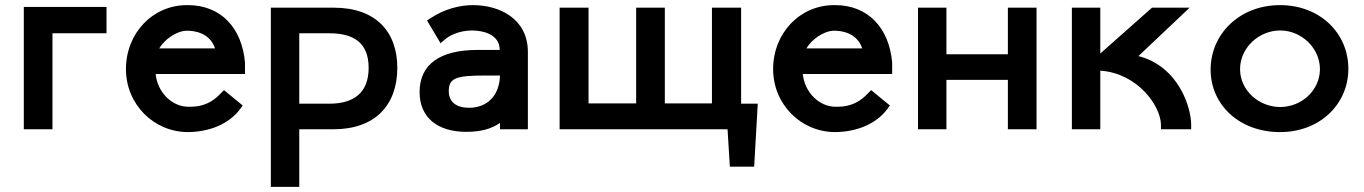

<svg xmlns="http://www.w3.org/2000/svg" viewBox="-20 -505 5329 750"><path d="M396 -375V-478H73V0H185V-375Z M602 -316C622 -350 669 -385 711 -385C736 -385 799 -379 820 -316ZM855 -153 844 -142C814 -109 777 -88 724 -88H716C652 -88 595 -144 588 -216H937V-261C925 -396 843 -485 714 -485H710C576 -485 472 -375 472 -235C472 -98 580 11 715 11C798 10 874 -20 918 -79L928 -93Z M1038 -475V225H1149V0H1282C1446 0 1532 -95 1532 -240C1532 -381 1448 -475 1284 -475ZM1149 -100V-375H1267C1360 -375 1420 -339 1420 -240C1420 -141 1360 -100 1267 -100Z M1933 -210C1931 -131 1883 -84 1812 -84C1762 -84 1733 -107 1733 -149C1733 -201 1763 -210 1876 -210ZM2042 -302C2042 -432 1931 -485 1828 -485C1776 -485 1716 -470 1662 -434L1648 -425L1701 -336L1718 -351C1733 -364 1769 -385 1822 -386C1871 -386 1932 -369 1932 -310H1846C1700 -310 1619 -255 1619 -145C1619 -47 1688 10 1801 10C1859 10 1901 -2 1933 -25V0H2042Z M2166 0H2822L2831 146H2926L2940 -100H2875V-475H2761V-101H2577V-475H2465V-101H2279V-475H2166Z M3130 -316C3150 -350 3197 -385 3239 -385C3264 -385 3327 -379 3348 -316ZM3383 -153 3372 -142C3342 -109 3305 -88 3252 -88H3244C3180 -88 3123 -144 3116 -216H3465V-261C3453 -396 3371 -485 3242 -485H3238C3104 -485 3000 -375 3000 -235C3000 -98 3108 11 3243 11C3326 10 3402 -20 3446 -79L3456 -93Z M3566 0H3677V-193H3917V0H4029V-475H3917V-293H3677V-475H3566Z M4167 0H4278V-229C4424 -219 4514 -91 4515 -18V0H4633V-19C4633 -82 4586 -245 4427 -286L4627 -475H4480L4278 -296V-475H4167Z M4709 -233C4709 -95 4822 11 4980 11C5137 11 5247 -99 5247 -236C5247 -375 5137 -485 4980 -485C4822 -485 4709 -372 4709 -233ZM5136 -235C5136 -152 5064 -87 4981 -87C4897 -87 4824 -152 4824 -235C4824 -318 4897 -386 4981 -386C5063 -386 5136 -318 5136 -235Z"/></svg>

Font: Mint Spirit No2
Style: Bold
Weight: 700
Designer: HARENDAL Hirwen
Foundry: Arkandis Digital Foundry.
Version: Version 1.004;FFEdit